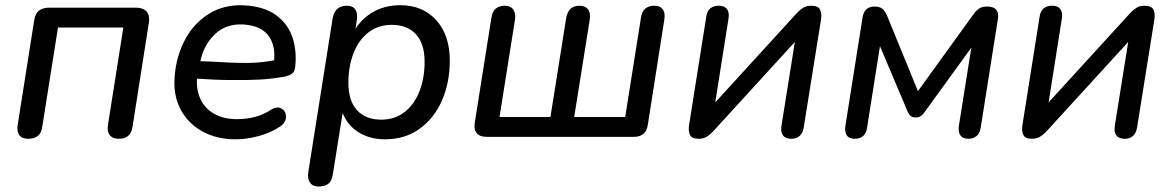

<svg xmlns="http://www.w3.org/2000/svg" viewBox="-20 -516 4419 724"><path d="M46.7 -44.9 109.2 -441Q113.1 -465.5 127.3 -476.3Q141.5 -487.1 166.3 -487.1H492.6Q520 -487.1 532.9 -472.3Q545.8 -457.5 541.3 -430.1L479.5 -36.6Q472.7 7.3 428.3 7.3Q404.5 7.3 393.9 -6.5Q383.2 -20.2 387.1 -44.9L445.1 -412.3H198.7L139.1 -36.6Q136.2 -14.7 123 -3.7Q109.8 7.3 86.3 7.3Q62.5 7.3 52.7 -6.5Q42.9 -20.2 46.7 -44.9Z M637.7 -207.5Q639.6 -288.4 672.4 -356.1Q705.3 -423.8 764.6 -461.9Q823.9 -500 900.9 -495.8Q976.5 -491.9 1021.5 -458.5Q1066.5 -425.1 1083.3 -373.7Q1100 -322.2 1092.9 -261.9Q1090.9 -244.7 1080 -237.4Q1069 -230.1 1051.6 -226.8Q1008.6 -219 965.2 -216.3Q921.9 -213.7 865.9 -214.2Q828.9 -214 788.6 -215.7Q748.4 -217.5 703.3 -220.6L715.6 -285.8Q743.1 -284.5 775.3 -283.8Q859.5 -278.3 915.9 -278.7Q972.3 -279.2 1030.2 -291.8L1012.5 -277.9Q1021.3 -340.3 993.8 -379.5Q966.3 -418.7 899.3 -423.6Q833.8 -427.8 791.4 -388Q749 -348.1 735.9 -286.9L727.2 -249.5Q716 -196.5 730.9 -154.6Q745.8 -112.7 782.9 -89.7Q819.9 -66.7 873.3 -66.7Q908.8 -66.7 941.1 -75Q973.4 -83.3 1001.8 -102.1Q1025.2 -116.4 1041.9 -106.5Q1058.7 -96.5 1058.4 -75.1Q1058.1 -53.7 1036.9 -39.4Q1003.3 -16.2 957.4 -3.5Q911.5 9.3 868.4 9.3Q799 9.3 746.2 -18.9Q693.4 -47 664.9 -96.3Q636.5 -145.7 637.7 -207.5Z M1142.5 132.8 1234.3 -446.4Q1242.4 -494.4 1288.4 -494.4Q1310.3 -494.4 1319.8 -480.1Q1329.3 -465.7 1325.5 -439.3L1314.2 -369.1L1308.9 -387.9Q1336.1 -439.9 1382.5 -468.1Q1428.9 -496.4 1489.2 -496.4Q1574 -496.4 1625 -439.9Q1676.1 -383.5 1676.1 -287.3Q1676.1 -205.4 1646.8 -137.7Q1617.6 -70.1 1562.3 -30.4Q1507 9.3 1431.6 9.3Q1371.3 9.3 1327.3 -20.3Q1283.3 -49.9 1266.3 -106.3H1274.6L1234.9 142.4Q1231.4 166 1218.5 176.6Q1205.6 187.3 1181.4 187.3Q1159.5 187.3 1149.1 172.9Q1138.6 158.6 1142.5 132.8ZM1581.1 -283.5Q1581.1 -351.1 1548.6 -386.7Q1516.1 -422.3 1456.9 -422.3Q1406.2 -422.3 1369.2 -393.6Q1332.2 -365 1313 -315.1Q1293.7 -265.2 1293.7 -203.6Q1293.7 -136 1326.2 -100.4Q1358.7 -64.8 1417.9 -64.8Q1468.6 -64.8 1505.6 -93.5Q1542.6 -122.2 1561.8 -172Q1581.1 -221.9 1581.1 -283.5Z M1770.1 -52.1 1833.2 -450.2Q1836.1 -472.1 1849.2 -483.2Q1862.3 -494.4 1883.9 -494.4Q1905.8 -494.4 1915.6 -479.7Q1925.5 -465.1 1921.6 -439.9L1863.6 -74.8H2055.6L2115.2 -449Q2119.1 -471.2 2131.7 -482.8Q2144.3 -494.4 2165.5 -494.4Q2187.4 -494.4 2197.6 -480.7Q2207.7 -467 2203.8 -441.8L2145.2 -74.8H2337.5L2397.1 -450.2Q2400.4 -472.5 2413.3 -483.4Q2426.2 -494.4 2447.4 -494.4Q2469.3 -494.4 2479.2 -481Q2489 -467.6 2485.1 -442.4L2422.6 -44.3Q2415.5 0 2369.9 0H1814.4Q1789.5 0 1777.9 -13.6Q1766.2 -27.2 1770.1 -52.1Z M2578.4 -44.3 2643.2 -453.1Q2646.1 -473.7 2658 -484.1Q2670 -494.4 2690.3 -494.4Q2712.2 -494.4 2721.5 -481.5Q2730.8 -468.6 2727 -445.3L2671.1 -92.1H2642.6L2984.2 -466Q2996.5 -479.2 3008.7 -486.8Q3021 -494.4 3039.4 -494.4Q3064.7 -494.4 3072.1 -479.9Q3079.6 -465.3 3076.1 -443.4L3010.6 -34.7Q3007.1 -14 2995.3 -3.4Q2983.6 7.3 2964.5 7.3Q2942 7.3 2932.5 -5.6Q2923 -18.5 2926.9 -42.4L2983.3 -395.6H3011.8L2670.2 -21.8Q2658 -8.5 2645.1 -0.6Q2632.2 7.3 2614.2 7.3Q2587.9 7.3 2581.4 -8.2Q2574.9 -23.7 2578.4 -44.3Z M3168.1 -43.1 3232.6 -450.1Q3239.1 -491.3 3277.5 -491.3Q3297.2 -491.3 3307.2 -482.9Q3317.2 -474.5 3324.6 -457.7L3441.4 -172.4L3652 -463.8Q3662 -477.1 3672.6 -484.2Q3683.3 -491.3 3702.5 -491.3Q3725.9 -491.3 3736.2 -479.9Q3746.5 -468.5 3743 -444.9L3678.1 -34.7Q3675.2 -14 3663 -3.4Q3650.7 7.3 3631 7.3Q3610.1 7.3 3601.1 -6.1Q3592.1 -19.5 3596 -43.1L3649.5 -379H3673.7L3464.7 -90.9Q3452.1 -73 3432.9 -73Q3420.7 -73 3413.8 -78.8Q3407 -84.6 3402.8 -94.5L3282.6 -379H3304.1L3249.6 -34.7Q3246.7 -13 3234.6 -2.9Q3222.6 7.3 3203.5 7.3Q3181.6 7.3 3172.9 -6Q3164.2 -19.2 3168.1 -43.1Z M3835.4 -44.3 3900.2 -453.1Q3903.1 -473.7 3915 -484.1Q3927 -494.4 3947.3 -494.4Q3969.2 -494.4 3978.5 -481.5Q3987.8 -468.6 3984 -445.3L3928.1 -92.1H3899.6L4241.2 -466Q4253.5 -479.2 4265.7 -486.8Q4278 -494.4 4296.4 -494.4Q4321.7 -494.4 4329.1 -479.9Q4336.6 -465.3 4333.1 -443.4L4267.6 -34.7Q4264.1 -14 4252.3 -3.4Q4240.6 7.3 4221.5 7.3Q4199 7.3 4189.5 -5.6Q4180 -18.5 4183.9 -42.4L4240.3 -395.6H4268.8L3927.2 -21.8Q3915 -8.5 3902.1 -0.6Q3889.2 7.3 3871.2 7.3Q3844.9 7.3 3838.4 -8.2Q3831.9 -23.7 3835.4 -44.3Z"/></svg>

Font: SN Pro Thin
Style: Italic
Weight: 200
Italic angle: -9°
Designer: Tobias Whetton
Foundry: Supernotes
Version: Version 1.003;Glyphs 3.3 (3324)